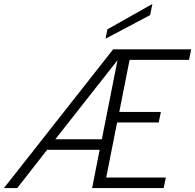

<svg xmlns="http://www.w3.org/2000/svg" viewBox="-61 -949 985 969"><path d="M593 -647 541 -384H751L740 -331H530L475 -53H776L765 0H404L442 -193H177L26 0H-41L510 -700H904L893 -647ZM218 -246H453L532 -645ZM708 -929 697 -873 472 -754 481 -801Z"/></svg>

Font: Albert Sans Light
Style: Italic
Weight: 300
Italic angle: -11.25°
Designer: Andreas Rasmussen
Foundry: a.Foundry
Version: Version 1.025